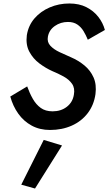

<svg xmlns="http://www.w3.org/2000/svg" viewBox="-20 -732 622 1102"><path d="M231 71 102 328 181 350 336 103ZM136 -236 39 -178Q54 -123 85 -79.5Q116 -36 162 -11Q208 14 267 14Q336 14 392 -11Q448 -36 483.5 -82.5Q519 -129 528 -192Q535 -247 517 -287.5Q499 -328 464.5 -356.5Q430 -385 388 -403Q356 -417 322.5 -432.5Q289 -448 269 -469.5Q249 -491 255 -522Q262 -560 295 -583Q328 -606 370 -606Q402 -606 423.5 -591.5Q445 -577 459 -554Q473 -531 484 -504L582 -560Q571 -601 544 -635.5Q517 -670 475.5 -691Q434 -712 378 -712Q318 -712 265.5 -689.5Q213 -667 178 -626.5Q143 -586 134 -530Q127 -475 148.5 -435Q170 -395 206 -368Q242 -341 280 -324Q314 -310 345 -293Q376 -276 393.5 -251Q411 -226 404 -188Q397 -145 363.5 -119Q330 -93 282 -93Q241 -93 214 -112.5Q187 -132 168.5 -164.5Q150 -197 136 -236Z"/></svg>

Font: Jost* 500 Medium Italic
Style: Italic
Weight: 500
Italic angle: -10°
Version: Version 3.200; ttfautohint (v0.97) -l 8 -r 50 -G 200 -x 14 -